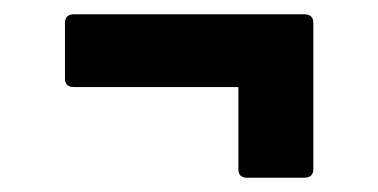

<svg xmlns="http://www.w3.org/2000/svg" viewBox="-20 -371 529 269"><path d="M326 -122Q314 -122 314 -134V-249H84Q71 -249 71 -261V-339Q71 -351 84 -351H406Q419 -351 419 -339V-134Q419 -122 406 -122Z"/></svg>

Font: Sofia Sans Condensed ExtraBold
Style: Regular
Weight: 800
Designer: Botio Nikoltchev, Ani Petrova
Foundry: lettersoup
Version: Version 4.101